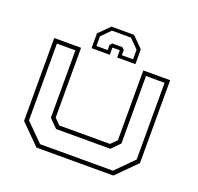

<svg xmlns="http://www.w3.org/2000/svg" viewBox="-121 -821 979 951"><g transform="rotate(20 368.0 -345.0)"><path d="M165.5 0 62.5 -103V-540H204V-172L234.5 -141.5H501.5L532 -172V-540H673.5V-103L570.5 0ZM176.5 -22H560.5L652 -114V-518.5H554V-163L511.5 -119.5H225.5L182 -163V-518.5H84.5V-114ZM428.5 -690 484.5 -634V-556H388.5V-594H349.5V-556H253.5V-634L309.5 -690ZM419 -672H318.5L272.5 -625V-574.5H331.5V-601.5L342.5 -613H395.5L406.5 -601.5V-574.5H465.5V-625Z"/></g></svg>

Font: Tourney Expanded ExtraLight
Style: Regular
Weight: 200
Width: 7
Designer: Tyler Finck
Foundry: Etcetera Type Co
Version: Version 1.010; ttfautohint (v1.8.3)